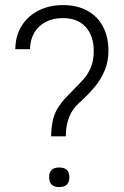

<svg xmlns="http://www.w3.org/2000/svg" viewBox="-20 -741 494 765"><path d="M183.6 -197.8Q184.6 -238.8 191.7 -266.4Q198.7 -293.9 215.1 -318.1Q231.4 -342.3 262.2 -372.6Q298.3 -408.7 315.2 -428.2Q332 -447.8 342.8 -474.4Q353.5 -501 353.5 -538.1Q353.5 -597.7 321.5 -633.3Q289.6 -668.9 230.5 -668.9Q192.4 -668.9 163.1 -654.1Q133.8 -639.2 116.9 -611.1Q100.1 -583 99.6 -544.9H41Q41.5 -599.1 66.9 -638.9Q92.3 -678.7 135 -699.7Q177.7 -720.7 230.5 -720.7Q287.6 -720.7 328.6 -698Q369.6 -675.3 390.9 -634Q412.1 -592.8 412.1 -538.6Q412.1 -497.1 397.9 -462.2Q383.8 -427.2 359.4 -397.2Q335 -367.2 296.9 -332.5Q242.2 -285.6 242.2 -197.8ZM215.8 -73.7Q256.3 -73.7 256.3 -34.7Q256.3 4.4 215.8 4.4Q175.8 4.4 175.8 -34.7Q175.8 -73.7 215.8 -73.7Z"/></svg>

Font: Mardoto Light
Style: Regular
Weight: 400
Designer: Christian Robertson, Vahan Hovhannisyan
Foundry: Google
Version: Version 1.000